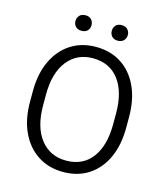

<svg xmlns="http://www.w3.org/2000/svg" viewBox="-128 -976 939 1084"><g transform="rotate(15 341.5 -434.0)"><path d="M622.6 -385.7V-325.2Q622.6 -222.2 587.9 -147Q553.2 -71.8 490.2 -31Q427.2 9.8 341.8 9.8Q258.3 9.8 194.8 -31Q131.3 -71.8 95.7 -147Q60.1 -222.2 60.1 -325.2V-385.7Q60.1 -488.8 95.5 -564Q130.9 -639.2 194.1 -679.9Q257.3 -720.7 340.8 -720.7Q426.3 -720.7 489.5 -679.9Q552.7 -639.2 587.6 -564Q622.6 -488.8 622.6 -385.7ZM546.4 -325.2V-386.7Q546.4 -513.2 492.4 -583.7Q438.5 -654.3 340.8 -654.3Q246.6 -654.3 191.7 -583.7Q136.7 -513.2 136.7 -386.7V-325.2Q136.7 -198.2 192.1 -127.4Q247.6 -56.6 341.8 -56.6Q439.5 -56.6 492.9 -127.4Q546.4 -198.2 546.4 -325.2ZM189.9 -832Q189.9 -851.1 202.1 -864.5Q214.4 -877.9 236.8 -877.9Q259.8 -877.9 271.7 -864.5Q283.7 -851.1 283.7 -832Q283.7 -813 271.7 -800Q259.8 -787.1 236.8 -787.1Q214.4 -787.1 202.1 -800Q189.9 -813 189.9 -832ZM402.3 -831.1Q402.3 -850.6 414.3 -863.8Q426.3 -877 448.7 -877Q471.2 -877 483.6 -863.8Q496.1 -850.6 496.1 -831.1Q496.1 -812.5 483.6 -799.3Q471.2 -786.1 448.7 -786.1Q426.3 -786.1 414.3 -799.3Q402.3 -812.5 402.3 -831.1Z"/></g></svg>

Font: Vazirmatn RD UI Light
Style: Regular
Weight: 300
Designer: Saber Rastikerdar
Foundry: Saber Rastikerdar
Version: Version 33.003